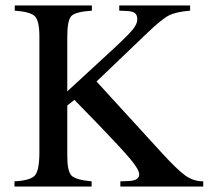

<svg xmlns="http://www.w3.org/2000/svg" viewBox="-20 -682 763 702"><path d="M723 0H420V-19L447 -20Q489 -21 489 -44Q489 -62 456.5 -100.5Q424 -139 352 -214L252 -317L226 -296V-111Q226 -55 242 -39.5Q258 -24 315 -19V0H33V-19Q92 -22 108 -41Q124 -60 124 -125V-549Q124 -605 108 -622Q92 -639 34 -643V-662H316V-643Q255 -639 240.5 -623Q226 -607 226 -548V-348L404 -512Q447 -552 464.5 -573Q482 -594 482 -611Q482 -627 473.5 -634Q465 -641 441 -642L416 -643V-662H675V-643Q624 -639 597.5 -625.5Q571 -612 519 -562L333 -384L567 -128Q629 -60 658.5 -39.5Q688 -19 723 -19Z"/></svg>

Font: STIX Math
Style: Regular
Weight: 400
Designer: MicroPress Inc., with final additions and corrections provided by Coen Hoffman, Elsevier (retired)
Version: Version 1.1.1